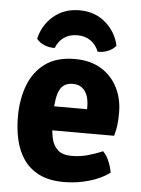

<svg xmlns="http://www.w3.org/2000/svg" viewBox="-53 -764 603 820"><g transform="rotate(5 248.5 -354.0)"><path d="M127 -201V-304H323.5V-315.5Q323.5 -340.5 316.5 -361Q309.5 -381.5 294 -394Q278.5 -406.5 253 -406.5Q214.5 -406.5 198.2 -374.8Q182 -343 182 -279V-234Q182 -198 188.5 -167.5Q195 -137 215.2 -118.2Q235.5 -99.5 276.5 -99.5Q310.5 -99.5 343.8 -108.8Q377 -118 407.5 -131Q424 -114.5 434 -89.5Q444 -64.5 447.5 -42.5Q410 -15 357.8 -0.2Q305.5 14.5 252.5 14.5Q187.5 14.5 144.8 -7.2Q102 -29 77.2 -66Q52.5 -103 42.2 -149.5Q32 -196 32 -246Q32 -321.5 55 -381.8Q78 -442 126.8 -477.5Q175.5 -513 253.5 -513Q319.5 -513 365.8 -485Q412 -457 436.5 -409Q461 -361 461 -300.5Q461 -268.5 458.2 -247Q455.5 -225.5 448.5 -201ZM425 -585Q412.5 -569 391 -560.2Q369.5 -551.5 347 -552.5Q335.5 -582 312 -598.5Q288.5 -615 255 -615Q221.5 -615 198 -598.5Q174.5 -582 163 -552.5Q140.5 -551.5 119 -560.2Q97.5 -569 85 -585Q98 -644 143.5 -683Q189 -722 255 -722Q321 -722 366.5 -683Q412 -644 425 -585Z"/></g></svg>

Font: Signika Negative Light
Style: Bold
Weight: 700
Version: Version 2.001